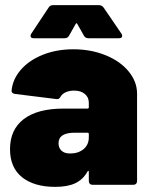

<svg xmlns="http://www.w3.org/2000/svg" viewBox="-20 -720 591 748"><path d="M514 -355V-15Q514 -8 510 -4Q506 0 499 0H341Q334 0 330 -4Q326 -8 326 -15V-50Q326 -54 324.5 -54.5Q323 -55 321 -52Q304 -21 274 -6.5Q244 8 195 8Q113 8 66 -29.5Q19 -67 19 -139Q19 -215 72.5 -256Q126 -297 228 -297H321Q326 -297 326 -302V-320Q326 -341 310.5 -354Q295 -367 269 -367Q251 -367 237 -361Q223 -355 217 -345Q213 -338 209.5 -335.5Q206 -333 200 -334L39 -354Q25 -356 25 -366Q29 -411 61 -448Q93 -485 146.5 -506.5Q200 -528 266 -528Q334 -528 391 -505Q448 -482 481 -442Q514 -402 514 -355ZM326 -185V-198Q326 -203 321 -203H271Q208 -203 208 -162Q208 -144 219.5 -133Q231 -122 253 -122Q285 -122 305.5 -139Q326 -156 326 -185ZM187 -700H365Q377 -700 384 -690L453 -589Q456 -585 456 -580Q456 -571 443 -571H325Q312 -571 307 -581L281 -627Q278 -632 275 -627L249 -581Q244 -571 231 -571H112Q99 -571 99 -580Q99 -585 102 -589L169 -690Q175 -700 187 -700Z"/></svg>

Font: Barlow Black
Style: Regular
Weight: 900
Designer: Jeremy Tribby
Foundry: Tribby Type
Version: Version 1.422